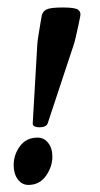

<svg xmlns="http://www.w3.org/2000/svg" viewBox="-20 -493 271 521"><path d="M68.8 -158.2 81.1 -370.6Q81.5 -379.4 84 -395Q86.4 -410.6 89.1 -426.3Q91.8 -441.9 93.3 -450.7Q96.2 -462.9 107.2 -467.8Q118.2 -472.7 150.4 -472.7Q183.6 -472.7 191.9 -466.6Q200.2 -460.4 197.8 -449.2Q196.3 -440.4 192.6 -423.6Q189 -406.7 185.3 -391.1Q181.6 -375.5 179.7 -370.6L109.4 -158.2Q106.9 -150.9 96.9 -148.7Q86.9 -146.5 77.6 -148.7Q68.4 -150.9 68.8 -158.2ZM57.1 8.8Q39.6 8.8 28.3 -6.3Q17.1 -21.5 17.1 -44.9Q17.1 -73.2 34.2 -96.4Q51.3 -119.6 82 -119.6Q99.6 -119.6 110.8 -105.2Q122.1 -90.8 122.1 -67.9Q122.1 -40.5 104.7 -15.9Q87.4 8.8 57.1 8.8Z"/></svg>

Font: Dai Banna SIL SemiBold
Style: Italic
Weight: 600
Italic angle: -11°
Designer: Victor Gaultney
Foundry: SIL International
Version: Version 4.000